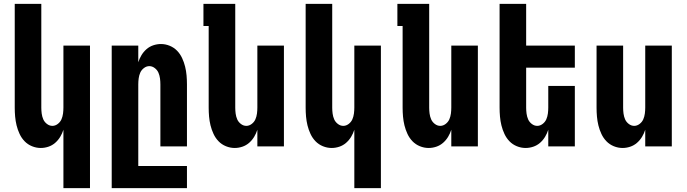

<svg xmlns="http://www.w3.org/2000/svg" viewBox="-20 -755 3540 990"><path d="M307 215V-86Q301 -67 290.5 -49.5Q280 -32 264.5 -18.5Q249 -5 229.5 1.5Q210 8 190 8Q167 8 145 -1Q123 -10 107 -26.5Q91 -43 81 -64.5Q71 -86 65.5 -108.5Q60 -131 58 -154Q56 -177 56 -200V-735H193V-200Q193 -185 195 -169.5Q197 -154 203 -140Q209 -126 222 -116Q235 -106 250 -106Q265 -106 278 -116Q291 -126 297 -140Q303 -154 305 -169.5Q307 -185 307 -200V-520H444V215Z M556 215V-520H693V-434Q699 -453 709.5 -470.5Q720 -488 735.5 -501.5Q751 -515 770.5 -521.5Q790 -528 810 -528Q833 -528 855 -519Q877 -510 893 -493.5Q909 -477 919 -455.5Q929 -434 934.5 -411.5Q940 -389 942 -366Q944 -343 944 -320V0H807V-320Q807 -335 805 -350.5Q803 -366 797 -380Q791 -394 778 -404Q765 -414 750 -414Q735 -414 722 -404Q709 -394 703 -380Q697 -366 695 -350.5Q693 -335 693 -320V101H944V215Z M1190 8Q1167 8 1145 -1Q1123 -10 1107 -26.5Q1091 -43 1081 -64.5Q1071 -86 1065.5 -108.5Q1060 -131 1058 -154Q1056 -177 1056 -200V-621H1029V-735H1193V-200Q1193 -185 1195 -169.5Q1197 -154 1203 -140Q1209 -126 1222 -116Q1235 -106 1250 -106Q1265 -106 1278 -116Q1291 -126 1297 -140Q1303 -154 1305 -169.5Q1307 -185 1307 -200V-520H1444V0H1307V-86Q1301 -67 1290.5 -49.5Q1280 -32 1264.5 -18.5Q1249 -5 1229.5 1.5Q1210 8 1190 8Z M1807 215V-86Q1801 -67 1790.5 -49.5Q1780 -32 1764.5 -18.5Q1749 -5 1729.5 1.5Q1710 8 1690 8Q1667 8 1645 -1Q1623 -10 1607 -26.5Q1591 -43 1581 -64.5Q1571 -86 1565.5 -108.5Q1560 -131 1558 -154Q1556 -177 1556 -200V-735H1693V-200Q1693 -185 1695 -169.5Q1697 -154 1703 -140Q1709 -126 1722 -116Q1735 -106 1750 -106Q1765 -106 1778 -116Q1791 -126 1797 -140Q1803 -154 1805 -169.5Q1807 -185 1807 -200V-520H1944V215Z M2190 8Q2167 8 2145 -1Q2123 -10 2107 -26.5Q2091 -43 2081 -64.5Q2071 -86 2065.5 -108.5Q2060 -131 2058 -154Q2056 -177 2056 -200V-621H2029V-735H2193V-200Q2193 -185 2195 -169.5Q2197 -154 2203 -140Q2209 -126 2222 -116Q2235 -106 2250 -106Q2265 -106 2278 -116Q2291 -126 2297 -140Q2303 -154 2305 -169.5Q2307 -185 2307 -200V-520H2444V0H2307V-86Q2301 -67 2290.5 -49.5Q2280 -32 2264.5 -18.5Q2249 -5 2229.5 1.5Q2210 8 2190 8Z M2690 8Q2667 8 2645 -1Q2623 -10 2607 -26.5Q2591 -43 2581 -64.5Q2571 -86 2565.5 -108.5Q2560 -131 2558 -154Q2556 -177 2556 -200V-735H2693V-520H2944V-406H2693V-200Q2693 -185 2695 -169.5Q2697 -154 2703 -140Q2709 -126 2722 -116Q2735 -106 2750 -106Q2765 -106 2778 -116Q2791 -126 2797 -140Q2803 -154 2805 -169.5Q2807 -185 2807 -200V-312H2944V0H2807V-86Q2801 -67 2790.5 -49.5Q2780 -32 2764.5 -18.5Q2749 -5 2729.5 1.5Q2710 8 2690 8Z M3190 8Q3167 8 3145 -1Q3123 -10 3107 -26.5Q3091 -43 3081 -64.5Q3071 -86 3065.5 -108.5Q3060 -131 3058 -154Q3056 -177 3056 -200V-520H3193V-200Q3193 -185 3195 -169.5Q3197 -154 3203 -140Q3209 -126 3222 -116Q3235 -106 3250 -106Q3265 -106 3278 -116Q3291 -126 3297 -140Q3303 -154 3305 -169.5Q3307 -185 3307 -200V-520H3444V0H3307V-86Q3301 -67 3290.5 -49.5Q3280 -32 3264.5 -18.5Q3249 -5 3229.5 1.5Q3210 8 3190 8Z"/></svg>

Font: Iosevka Term Curly Heavy
Style: Regular
Weight: 900
Designer: Belleve Invis
Foundry: Belleve Invis
Version: Version 32.3.0